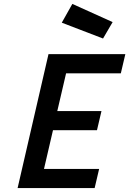

<svg xmlns="http://www.w3.org/2000/svg" viewBox="-20 -962 661 982"><path d="M296 -846 350 -942 556 -849 507 -765ZM228 -685H621L598 -587H318L273 -394H499L476 -296H251L205 -98H487L464 0H70Z"/></svg>

Font: Cairo SemiBold
Style: Italic
Weight: 600
Italic angle: -13°
Designer: Mohamed Gaber, Accademia di Belle Arti di Urbino and others
Foundry: Kief Type Foundry, Accademia di Belle Arti di Urbino and others
Version: Version 3.011